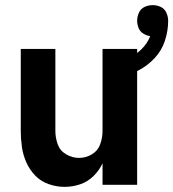

<svg xmlns="http://www.w3.org/2000/svg" viewBox="-20 -721 676 749"><path d="M232 8Q263 8 292.5 -2Q322 -12 344.5 -34Q367 -56 380 -84V0H515V-530H380V-210Q380 -184 371 -158.5Q362 -133 338.5 -119Q315 -105 288 -105Q262 -105 238 -119Q214 -133 205 -158.5Q196 -184 196 -210V-530H61V-210Q61 -179 65.5 -147.5Q70 -116 83 -87Q96 -58 118 -35.5Q140 -13 170.5 -2.5Q201 8 232 8ZM447 -417Q485 -428 520.5 -446.5Q556 -465 583.5 -494.5Q611 -524 623.5 -562.5Q636 -601 636 -640Q636 -656 629 -671.5Q622 -687 607 -694Q592 -701 576 -701Q559 -701 544 -694Q529 -687 522 -671.5Q515 -656 515 -640Q515 -626 520.5 -612Q526 -598 539 -590Q552 -582 566 -580Q555 -552 533 -530Q511 -508 483.5 -495.5Q456 -483 427 -475Z"/></svg>

Font: Iosevka Sparkle Extrabold
Style: Regular
Weight: 800
Designer: Belleve Invis
Foundry: Belleve Invis
Version: Version 4.5.0; ttfautohint (v1.8.3)